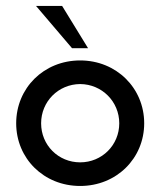

<svg xmlns="http://www.w3.org/2000/svg" viewBox="-20 -615 538 643"><path d="M221.2 -453.6H274.9L188 -595.2H100.6ZM248.5 7.8C370.1 7.8 462.9 -84.5 462.9 -202.1C462.9 -319.8 370.1 -412.6 248.5 -412.6C126.5 -412.6 34.2 -319.8 34.2 -202.1C34.2 -84.5 126.5 7.8 248.5 7.8ZM248.5 -71.3C175.3 -71.3 117.7 -128.9 117.7 -202.1C117.7 -274.9 175.3 -333 248.5 -333.5C321.3 -333 379.4 -274.9 379.4 -202.1C379.4 -128.9 321.3 -71.3 248.5 -71.3Z"/></svg>

Font: Now Medium
Style: Regular
Weight: 500
Designer: Alfredo Marco Pradil
Foundry: Alfredo Marco Pradil
Version: Version 1.200;hotconv 1.0.109;makeotfexe 2.5.65596